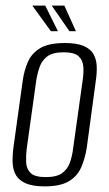

<svg xmlns="http://www.w3.org/2000/svg" viewBox="-20 -656 388 683"><path d="M139 7Q97 7 72.5 -3.5Q48 -14 37 -32.5Q26 -51 25 -77Q24 -103 28 -133L61 -370Q66 -406 79.5 -436.5Q93 -467 123.5 -485Q154 -503 211 -503Q253 -503 277.5 -492.5Q302 -482 312.5 -463.5Q323 -445 324 -421Q325 -397 321 -370L289 -133Q283 -93 269 -61Q255 -29 224.5 -11Q194 7 139 7ZM143 -26Q182 -26 201.5 -40.5Q221 -55 229 -78.5Q237 -102 240 -127L274 -370Q278 -395 276.5 -418Q275 -441 260 -455.5Q245 -470 206 -470Q168 -470 148.5 -455.5Q129 -441 121 -418Q113 -395 109 -370L75 -127Q72 -102 73 -78.5Q74 -55 89 -40.5Q104 -26 143 -26ZM250 -545H227L164 -636H209ZM186 -545H161L95 -636H141Z"/></svg>

Font: Alumni Sans Light
Style: Italic
Weight: 300
Italic angle: -8°
Version: Version 1.016